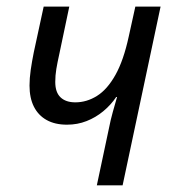

<svg xmlns="http://www.w3.org/2000/svg" viewBox="-20 -555 519 575"><path d="M270 0 306.2 -170.4Q311 -195.3 317.9 -220Q324.7 -244.6 330.6 -264.6H328.1Q312 -240.7 289.3 -221.9Q266.6 -203.1 239.3 -192.4Q211.9 -181.6 180.7 -181.6Q144.5 -181.6 119.6 -195.6Q94.7 -209.5 81.5 -235.6Q68.4 -261.7 68.4 -298.8Q68.4 -320.3 72 -345.7Q75.7 -371.1 81.1 -397.9L110.8 -535.2H187.5L157.7 -393.6Q151.9 -367.7 148.7 -348.4Q145.5 -329.1 145.5 -309.6Q145.5 -278.3 161.4 -263.4Q177.2 -248.5 205.6 -248.5Q239.7 -248.5 270.5 -267.8Q301.3 -287.1 325.7 -330.6Q350.1 -374 365.7 -446.3L385.3 -535.2H460.9L347.2 0Z"/></svg>

Font: Open Sans SemiCondensed
Style: Italic
Weight: 400
Width: 4
Italic angle: -12°
Designer: Monotype Design Team
Foundry: Monotype Imaging Inc.
Version: Version 3.000